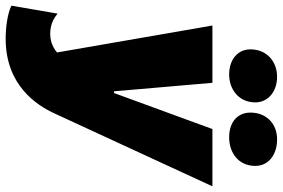

<svg xmlns="http://www.w3.org/2000/svg" viewBox="-204 -608 997 677"><g transform="rotate(90 294.5 -269.5)"><path d="M93 209C257 209 327 99 355 39L613 -520H411L284 -173H278L248 -520H46L141 28C117 48 92 52 76 52C41 52 20 39 4 26L-24 189C6 203 53 209 93 209ZM219 -579C271 -579 317 -613 317 -671C317 -717 278 -748 227 -748C172 -748 130 -711 130 -654C130 -610 165 -579 219 -579ZM440 -579C496 -579 541 -613 541 -671C541 -717 503 -748 447 -748C393 -748 353 -711 353 -654C353 -609 386 -579 440 -579Z"/></g></svg>

Font: Fixel Text 20240404 Black
Style: Italic
Weight: 900
Width: 4
Italic angle: -10°
Designer: AlfaBravo + MacPaw
Foundry: Kyrylo Tkachov, Marchela Mozhyna, Serhii Makarenko, Maria Weinstein, Zakhar Kryvoshyya
Version: Version 1.211;Glyphs 3.2 (3225)